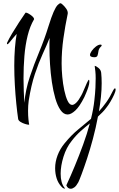

<svg xmlns="http://www.w3.org/2000/svg" viewBox="-20 -747 733 1184"><path d="M156 22Q150 22 135 17.5Q120 13 107 5Q94 -3 92 -13Q86 -54 80.5 -108.5Q75 -163 71.5 -223.5Q68 -284 68 -342Q68 -399 72 -450Q76 -501 83 -538Q74 -529 62 -514Q50 -499 39.5 -486.5Q29 -474 26 -474Q23 -474 23 -479V-482Q35 -508 55 -541.5Q75 -575 97 -608.5Q119 -642 137 -668Q137 -669 140 -669Q146 -669 158 -662Q170 -655 180 -646Q190 -637 190 -629V-628Q165 -586 150.5 -527.5Q136 -469 130.5 -401.5Q125 -334 125 -264Q125 -225 126.5 -187Q128 -149 130 -113Q138 -196 164 -273.5Q190 -351 222 -427.5Q254 -504 279 -585Q297 -643 310.5 -673.5Q324 -704 335 -715.5Q346 -727 354 -727Q357 -727 367.5 -717.5Q378 -708 388 -694Q398 -680 398 -666Q398 -661 397 -659Q382 -588 371 -510.5Q360 -433 360 -355Q360 -318 364 -274Q368 -230 376.5 -190Q385 -150 397 -125Q409 -100 425 -100Q436 -100 450.5 -114Q465 -128 481 -158Q488 -170 497.5 -193.5Q507 -217 516 -236Q525 -255 528 -255Q531 -255 531 -243Q531 -230 525 -211Q519 -192 511.5 -174.5Q504 -157 500 -148Q471 -90 444.5 -65.5Q418 -41 397 -41Q372 -41 353 -68.5Q334 -96 321 -141Q308 -186 300 -240.5Q292 -295 288.5 -350.5Q285 -406 285 -453Q285 -468 285 -483Q285 -498 286 -513Q267 -466 242.5 -412.5Q218 -359 195 -290Q172 -221 157 -126Q155 -111 154 -95.5Q153 -80 153 -64Q153 -34 155.5 -10Q158 14 160 21Q160 22 156 22ZM562 -394Q550 -394 541 -398Q535 -401 535 -408Q535 -418 545.5 -433Q556 -448 571.5 -460Q587 -472 600 -472Q607 -472 607 -467Q607 -463 600 -457Q589 -446 587 -431Q585 -416 581.5 -405Q578 -394 562 -394ZM416 417Q398 417 389 396Q415 340 441.5 276Q468 212 492.5 145Q517 78 534 14Q506 36 477 62Q448 88 422 122Q389 163 371.5 219.5Q354 276 354 324Q354 382 378 411Q381 414 381 415Q381 415 380.5 415.5Q380 416 379 416Q375 416 369.5 413Q364 410 359 404Q339 383 329.5 353.5Q320 324 320 290Q320 251 335 211Q350 171 379 136Q421 85 462 51.5Q503 18 541 -14Q556 -73 562 -129Q567 -173 568.5 -206Q570 -239 570 -264Q570 -289 568 -307Q566 -325 564 -340Q564 -341 565 -341Q570 -341 586 -329Q602 -317 604 -298Q607 -268 607 -234Q607 -194 602.5 -150Q598 -106 590 -60Q613 -85 635.5 -116.5Q658 -148 678 -190Q684 -202 689 -202Q693 -202 693 -195Q693 -184 683.5 -163Q674 -142 661 -120Q648 -98 635 -82Q624 -67 611 -54Q598 -41 584 -28Q571 42 553 109Q535 176 516.5 232Q498 288 483.5 326.5Q469 365 463 377Q451 399 439 408Q427 417 416 417Z"/></svg>

Font: Comforter
Style: Regular
Weight: 400
Designer: Robert E. Leuschke
Foundry: Robert E. Leuschke
Version: Version 1.013; ttfautohint (v1.8.3)